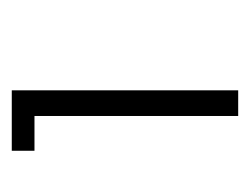

<svg xmlns="http://www.w3.org/2000/svg" viewBox="-68 -722 415 318"><g transform="rotate(-90 139.0 -562.5)"><path d="M106.4 -375V-712.4H48.8V-750H148.9V-375Z"/></g></svg>

Font: Now
Style: Regular
Weight: 400
Designer: Alfredo Marco Pradil
Foundry: Alfredo Marco Pradil
Version: Version 1.002;PS 001.002;hotconv 1.0.88;makeotf.lib2.5.64775